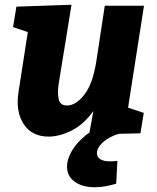

<svg xmlns="http://www.w3.org/2000/svg" viewBox="-20 -561 661 808"><path d="M186 14Q114 14 79.5 -39Q45 -92 58 -174L97 -426L35 -447L49 -533L281 -541L228 -215Q221 -174 226.5 -145.5Q232 -117 262 -117Q299 -117 334.5 -162Q370 -207 385 -301L421 -537H586L519 -108L585 -86L571 0L355 5L373 -94Q334 -39 284 -13Q234 13 186 14ZM380 227Q326 227 294 203.5Q262 180 262 140Q262 110 281.5 75.5Q301 41 339.5 9.5Q378 -22 438 -42L487 0Q441 13 414.5 36.5Q388 60 388 84Q388 101 403 109.5Q418 118 443 118Q450 118 458 117.5Q466 117 474 116L469 212Q419 227 380 227Z"/></svg>

Font: Bitter ExtraBold
Style: Italic
Weight: 800
Italic angle: -9°
Designer: Sol Matas, and Bitter project Authors
Foundry: Sol Matas
Version: Version 2.001